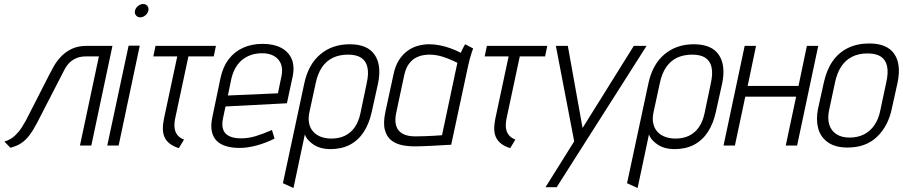

<svg xmlns="http://www.w3.org/2000/svg" viewBox="-20 -730 4529 963"><path d="M415 -500Q370 -500 338 -484Q306 -468 284.5 -444.5Q263 -421 249.5 -397Q236 -373 228 -357L109 -124Q103 -113 89.5 -91.5Q76 -70 54.5 -49.5Q33 -29 2 -20L32 11Q64 3 86.5 -12Q109 -27 127.5 -51.5Q146 -76 165 -112L302 -378Q313 -400 328 -415Q343 -430 363.5 -438.5Q384 -447 410 -447H476L381 0H438L544 -500Z M518 0H575L681 -501H625ZM698 -710Q685 -710 672.5 -700Q660 -690 657 -676Q654 -663 662 -653Q670 -643 684 -643Q697 -643 709 -653Q721 -663 724 -676Q727 -690 719.5 -700Q712 -710 698 -710Z M858 -133 925 -447H1052L1063 -500H760L749 -447H869L802 -133Q796 -103 797 -79.5Q798 -56 807 -38.5Q816 -21 833.5 -8Q851 5 877 13L903 -30Q882 -38 870.5 -52Q859 -66 856 -86Q853 -106 858 -133Z M1098 -134 1111 -196 1419 -212 1447 -342Q1459 -397 1443 -434Q1427 -471 1389.5 -490.5Q1352 -510 1297 -510Q1243 -510 1199.5 -490.5Q1156 -471 1127 -433Q1098 -395 1086 -339L1045 -142Q1036 -100 1042.5 -70.5Q1049 -41 1067.5 -23Q1086 -5 1115.5 3.5Q1145 12 1183 12Q1221 12 1267.5 -0.5Q1314 -13 1357 -35L1344 -78Q1301 -59 1263.5 -47.5Q1226 -36 1188 -36Q1164 -36 1145 -41.5Q1126 -47 1113.5 -58.5Q1101 -70 1097 -89Q1093 -108 1098 -134ZM1392 -349 1374 -262 1123 -251 1141 -338Q1151 -378 1171.5 -405.5Q1192 -433 1223.5 -448Q1255 -463 1295 -463Q1330 -463 1354.5 -449Q1379 -435 1389 -409.5Q1399 -384 1392 -349Z M1845 -171 1876 -311Q1895 -403 1859 -455.5Q1823 -508 1734 -508Q1646 -508 1586 -457Q1526 -406 1506 -311L1399 189L1452 213L1509 -56Q1514 -41 1526 -27.5Q1538 -14 1554.5 -3.5Q1571 7 1592 12.5Q1613 18 1636 18Q1692 18 1734 -3.5Q1776 -25 1804 -67.5Q1832 -110 1845 -171ZM1819 -311 1788 -163Q1779 -120 1759.5 -92Q1740 -64 1710.5 -49.5Q1681 -35 1642 -35Q1614 -35 1590.5 -43.5Q1567 -52 1551.5 -69Q1536 -86 1530.5 -111Q1525 -136 1532 -168L1563 -311Q1573 -360 1594.5 -392Q1616 -424 1649 -440Q1682 -456 1726 -456Q1768 -456 1792 -440Q1816 -424 1823 -392Q1830 -360 1819 -311Z M2353 -487 2313 -508Q2305 -495 2298 -480Q2291 -465 2291 -465Q2267 -478 2240.5 -487.5Q2214 -497 2187 -502.5Q2160 -508 2133 -508Q2105 -508 2077 -500.5Q2049 -493 2024.5 -475.5Q2000 -458 1981 -428.5Q1962 -399 1953 -354L1913 -169Q1901 -113 1910.5 -78Q1920 -43 1944 -25Q1968 -7 2001.5 -1Q2035 5 2071 4Q2085 4 2106.5 3Q2128 2 2151.5 1Q2175 0 2196 -1.5Q2217 -3 2230.5 -3.5Q2244 -4 2243 -4L2328 -400Q2336 -437 2344.5 -462Q2353 -487 2353 -487ZM1967 -163 2007 -351Q2015 -388 2030.5 -409Q2046 -430 2065 -440Q2084 -450 2102 -453Q2120 -456 2133 -456Q2150 -456 2166 -453.5Q2182 -451 2198.5 -446Q2215 -441 2233.5 -433.5Q2252 -426 2274 -415L2197 -52Q2197 -52 2186 -51Q2175 -50 2156 -49Q2137 -48 2113 -47Q2089 -46 2062 -46Q2023 -46 1999 -59.5Q1975 -73 1967 -99.5Q1959 -126 1967 -163Z M2520 -133 2587 -447H2714L2725 -500H2422L2411 -447H2531L2464 -133Q2458 -103 2459 -79.5Q2460 -56 2469 -38.5Q2478 -21 2495.5 -8Q2513 5 2539 13L2565 -30Q2544 -38 2532.5 -52Q2521 -66 2518 -86Q2515 -106 2520 -133Z M2716 209H2772L3223 -500H3159L2902 -88L2828 -500H2768L2860 -21Z M3571 -171 3602 -311Q3621 -403 3585 -455.5Q3549 -508 3460 -508Q3372 -508 3312 -457Q3252 -406 3232 -311L3125 189L3178 213L3235 -56Q3240 -41 3252 -27.5Q3264 -14 3280.5 -3.5Q3297 7 3318 12.5Q3339 18 3362 18Q3418 18 3460 -3.5Q3502 -25 3530 -67.5Q3558 -110 3571 -171ZM3545 -311 3514 -163Q3505 -120 3485.5 -92Q3466 -64 3436.5 -49.5Q3407 -35 3368 -35Q3340 -35 3316.5 -43.5Q3293 -52 3277.5 -69Q3262 -86 3256.5 -111Q3251 -136 3258 -168L3289 -311Q3299 -360 3320.5 -392Q3342 -424 3375 -440Q3408 -456 3452 -456Q3494 -456 3518 -440Q3542 -424 3549 -392Q3556 -360 3545 -311Z M3985 -299H3730L3772 -500H3715L3609 0H3666L3718 -245H3973L3921 0H3978L4084 -500H4027Z M4453 -185 4482 -316Q4501 -408 4465 -460Q4429 -512 4340 -512Q4280 -512 4233.5 -489.5Q4187 -467 4156.5 -423.5Q4126 -380 4112 -316L4083 -185Q4072 -131 4083.5 -87Q4095 -43 4132 -16.5Q4169 10 4231 10Q4323 10 4379 -44Q4435 -98 4453 -185ZM4425 -316 4395 -175Q4387 -134 4366.5 -103.5Q4346 -73 4314.5 -56.5Q4283 -40 4241 -40Q4201 -40 4175 -57Q4149 -74 4139.5 -104.5Q4130 -135 4138 -175L4168 -316Q4178 -364 4199.5 -396.5Q4221 -429 4254 -445.5Q4287 -462 4331 -462Q4375 -462 4399 -445.5Q4423 -429 4429.5 -396.5Q4436 -364 4425 -316Z"/></svg>

Font: Advent Pro
Style: Italic
Weight: 400
Italic angle: -12°
Designer: VivaRado, Andreas Kalpakidis
Foundry: VivaRado, Andreas Kalpakidis
Version: Version 3.000